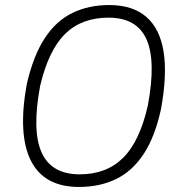

<svg xmlns="http://www.w3.org/2000/svg" viewBox="-20 -733 711 761"><path d="M293 8Q155 8 102.5 -96Q50 -200 86 -399Q112 -512 157 -581Q202 -650 266.5 -681.5Q331 -713 413 -713Q506 -713 560 -666Q614 -619 628.5 -527.5Q643 -436 618 -300Q594 -190 549 -122Q504 -54 439.5 -23Q375 8 293 8ZM296 -42Q402 -42 468 -107.5Q534 -173 566 -315Q599 -492 560.5 -577.5Q522 -663 410 -663Q303 -663 237.5 -598Q172 -533 139 -392Q106 -215 145 -128.5Q184 -42 296 -42Z"/></svg>

Font: Nunito Sans 7pt SemiExpanded ExtraLight
Style: Italic
Weight: 250
Width: 6
Italic angle: -9°
Designer: Vernon Adams
Foundry: Vernon Adams
Version: Version 3.101;gftools[0.9.27]